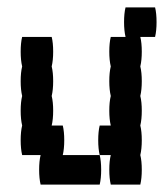

<svg xmlns="http://www.w3.org/2000/svg" viewBox="-20 -500 444 520"><path d="M150 -80H250Q254 -64 254 -40Q254 -17 250 0H90Q86 -17 86 -40Q86 -64 90 -80H40Q36 -97 36 -120Q36 -144 40 -160Q36 -177 36 -200Q36 -224 40 -240Q36 -257 36 -280Q36 -304 40 -320Q36 -337 36 -360Q36 -384 40 -400H120Q124 -384 124 -360Q124 -337 120 -320Q124 -304 124 -280Q124 -257 120 -240Q124 -224 124 -200Q124 -177 120 -160H150Q154 -144 154 -120Q154 -97 150 -80ZM364 -280Q364 -257 360 -240Q364 -224 364 -200Q364 -177 360 -160Q364 -144 364 -120Q364 -97 360 -80Q364 -64 364 -40Q364 -17 360 0H280Q276 -17 276 -40Q276 -64 280 -80H250Q246 -97 246 -120Q246 -144 250 -160H280Q276 -177 276 -200Q276 -224 280 -240Q276 -257 276 -280Q276 -304 280 -320Q276 -337 276 -360Q276 -384 280 -400H360Q364 -384 364 -360Q364 -337 360 -320Q364 -304 364 -280ZM400 -480Q404 -464 404 -440Q404 -417 400 -400H320Q316 -417 316 -440Q316 -464 320 -480Z"/></svg>

Font: VT323
Style: Regular
Weight: 400
Monospace: yes
Designer: Peter Hull
Version: Version 2.000